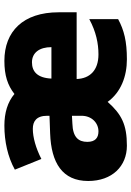

<svg xmlns="http://www.w3.org/2000/svg" viewBox="122 -726 613 898"><g transform="rotate(-90 429.0 -276.5)"><path d="M594 -563C526 -563 480 -548 439 -516C401 -548 351 -563 291 -563C217 -563 144 -547 85 -514L135 -390C186 -416 236 -430 276 -430C311 -430 337 -413 337 -363V-352L254 -349C117 -344 32 -292 32 -171C32 -59 101 10 197 10C296 10 344 -15 402 -80C447 -18 521 10 601 10C685 10 737 -3 789 -31V-166C730 -134 675 -123 624 -123C549 -123 511 -164 509 -225H821V-309C821 -476 731 -563 594 -563ZM587 -434C632 -434 658 -399 658 -343H511C514 -410 545 -434 587 -434ZM301 -245 337 -247V-202C337 -155 304 -123 264 -123C234 -123 215 -138 215 -175C215 -217 237 -243 301 -245Z"/></g></svg>

Font: Noto Sans Thai SemCond Blk
Style: Regular
Weight: 900
Width: 4
Designer: Monotype Design Team
Foundry: Monotype Imaging Inc.
Version: Version 2.002